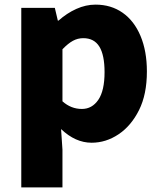

<svg xmlns="http://www.w3.org/2000/svg" viewBox="-20 -603 698 830"><path d="M72 -569H217L230 -514H233Q269 -546 310 -564.5Q351 -583 393 -583Q460 -583 510 -548Q560 -513 587.5 -447.5Q615 -382 615 -294Q615 -195 581 -127Q547 -59 492.5 -22.5Q438 14 376 14Q306 14 244 -45L250 44V207H72ZM432 -291Q432 -365 409.5 -401.5Q387 -438 340 -438Q316 -438 295 -426.5Q274 -415 250 -390V-165Q287 -132 334 -132Q378 -132 405 -171.5Q432 -211 432 -291Z"/></svg>

Font: Merged Yaku Han JP Black
Style: Regular
Weight: 900
Designer: Ryoko NISHIZUKA 西塚涼子 (kana, bopomofo & ideographs); Paul D. Hunt (Latin, Greek & Cyrillic); Sandoll Communications 산돌커뮤니
Foundry: Adobe
Version: Version 2.004